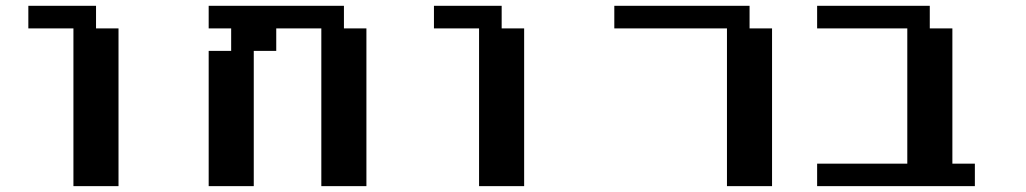

<svg xmlns="http://www.w3.org/2000/svg" viewBox="-20 -635 3499 655"><path d="M230.5 0V-538.1H76.7V-615.2H307.6V-538.1H384.3V0Z M691.9 0V-461.4H768.6V-538.1H691.9V-615.2H1153.3V-538.1H1230V0H1076.2V-538.1H922.4V-461.4H845.7V0Z M1614.3 0V-538.1H1460.4V-615.2H1691.4V-538.1H1768.1V0Z M2460 0V-538.1H2075.7V-615.2H2537.1V-538.1H2613.8V0Z M2767.6 0V-76.7H3075.2V-538.1H2767.6V-615.2H3151.9V-538.1H3229V-76.7H3305.7V0Z"/></svg>

Font: Good Old DOS
Style: Regular
Weight: 400
Designer: Vasily Draigo
Foundry: Vasily Draigo
Version: 1.0